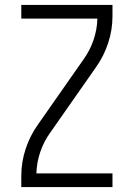

<svg xmlns="http://www.w3.org/2000/svg" viewBox="-20 -755 540 775"><path d="M66 0V-46Q66 -101 83.5 -154Q101 -207 133 -252L317 -515Q343 -551 357.5 -593.5Q372 -636 373 -680H66V-735H434V-689Q434 -634 416.5 -581Q399 -528 367 -483L183 -220Q157 -184 142.5 -141.5Q128 -99 127 -55H434V0Z"/></svg>

Font: Iosevka Term Curly Light
Style: Regular
Weight: 300
Designer: Belleve Invis
Foundry: Belleve Invis
Version: Version 32.3.0